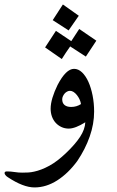

<svg xmlns="http://www.w3.org/2000/svg" viewBox="-93 -676 519 849"><path d="M265.1 -215.8Q263.7 -226.1 258.8 -236.6Q253.9 -247.1 247.1 -255.6Q240.2 -264.2 232.4 -269.3Q224.6 -274.4 216.3 -274.4Q210 -274.4 203.6 -271Q197.3 -267.6 192.6 -262.2Q188 -256.8 185.1 -250.2Q182.1 -243.7 182.1 -236.8Q182.1 -220.2 192.4 -211.7Q202.6 -203.1 221.7 -203.1Q245.6 -203.1 265.1 -215.8ZM323.2 -182.6Q323.2 -127.9 303.7 -72.3Q284.2 -16.6 249 35.6Q209 90.3 160.2 121.6Q111.3 152.8 59.6 152.8Q9.8 152.8 -58.6 107.4Q-64.9 103.5 -68.8 98.4Q-72.8 93.3 -72.8 89.4Q-72.8 82 -62.5 82Q-45.4 82 -28.6 84.7Q-11.7 87.4 4.9 87.4Q19 87.4 32 86.7Q44.9 85.9 57.6 83Q89.8 76.2 125.2 56.9Q160.6 37.6 199.7 0Q239.7 -38.1 261.2 -71Q282.7 -104 284.2 -135.3Q239.7 -107.4 210.9 -107.4Q193.4 -107.4 178.7 -114.3Q164.1 -121.1 153.3 -132.8Q142.6 -144.5 136.7 -160.6Q130.9 -176.8 130.9 -195.3Q130.9 -216.8 138.9 -243.7Q147 -270.5 161.6 -300.3Q198.7 -371.6 234.4 -371.6Q253.4 -371.6 269.8 -356Q286.1 -340.3 297.9 -314.2Q309.6 -288.1 316.4 -253.9Q323.2 -219.7 323.2 -182.6ZM255.4 -606.4 210.4 -541.5 140.1 -586.9 185.1 -656.2ZM333 -496.1 286.6 -425.8 217.3 -470.7Q208.5 -458 198.7 -443.6Q189 -429.2 180.2 -415L106.4 -466.3L154.3 -539.6L222.2 -494.1Q230.5 -506.8 239.7 -521Q249 -535.2 257.3 -547.9Z"/></svg>

Font: XB Zar
Style: Regular
Weight: 400
Designer: Behnam
Foundry: Irmug
Version: Version 8.005 2009